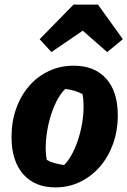

<svg xmlns="http://www.w3.org/2000/svg" viewBox="-20 -800 553 833"><path d="M220 13Q131 13 80.5 -44.5Q30 -102 30 -205Q30 -272 50 -328.5Q70 -385 106.5 -427Q143 -469 192.5 -492Q242 -515 300 -515Q390 -515 440.5 -459Q491 -403 491 -300Q491 -233 470.5 -176Q450 -119 413.5 -77Q377 -35 328 -11Q279 13 220 13ZM258 -84Q278 -103 296 -138.5Q314 -174 326 -218Q338 -262 341.5 -308Q345 -354 338 -392Q320 -401 301.5 -406.5Q283 -412 263 -414Q242 -394 224 -358Q206 -322 194.5 -278Q183 -234 179.5 -189Q176 -144 183 -106Q200 -97 218 -92Q236 -87 258 -84ZM405 -780 513 -630 445 -574 339 -667 203 -574 152 -630 299 -780Z"/></svg>

Font: Piazzolla Thin Black
Style: Italic
Weight: 900
Italic angle: -11.3°
Version: Version 2.005